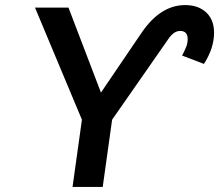

<svg xmlns="http://www.w3.org/2000/svg" viewBox="-20 -737 864 757"><path d="M385 0 422 -265 645 -585Q666 -615 690 -615Q720 -615 720 -583Q720 -562 710 -543Q707 -535 698 -518L784 -485Q824 -547 824 -608Q824 -659 793 -688Q762 -717 710 -717Q613 -717 539 -609L378 -372L250 -707H118L303 -265L266 0Z"/></svg>

Font: Brisa Sans Medium
Style: Italic
Weight: 600
Italic angle: -8°
Designer: Dalton Maag Ltd
Foundry: Dalton Maag Ltd
Version: Version 1.101;July 10, 2019;FontCreator 11.5.0.2425 64-bit